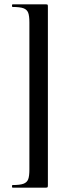

<svg xmlns="http://www.w3.org/2000/svg" viewBox="-20 -745 314 882"><path d="M191 117H38Q35 117 35 111Q35 105 38 105Q72 105 88 99Q104 93 109.5 78.5Q115 64 115 34V-642Q115 -672 109.5 -686.5Q104 -701 88 -707Q72 -713 38 -713Q35 -713 35 -719Q35 -725 38 -725H191Q197 -725 198.5 -723.5Q200 -722 200 -715V106Q200 113 198.5 115Q197 117 191 117Z"/></svg>

Font: Cormorant Garamond SemiBold
Style: Regular
Weight: 600
Designer: Christian Thalmann (Catharsis Fonts)
Foundry: Catharsis Fonts
Version: Version 4.000